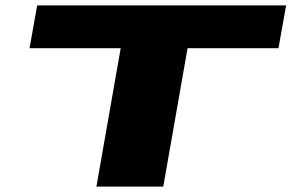

<svg xmlns="http://www.w3.org/2000/svg" viewBox="-20 -695 1094 715"><path d="M339 0 429.5 -515.5H90L118.5 -675H1045.5L1017 -515.5H678.5L588 0Z"/></svg>

Font: Anybody UltraExpanded ExtraBold
Style: Italic
Weight: 800
Width: 9
Italic angle: -10°
Designer: Tyler Finck
Foundry: Etcetera Type Company
Version: Version 1.010; ttfautohint (v1.8.3) -l 8 -r 50 -G 200 -x 14 